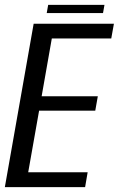

<svg xmlns="http://www.w3.org/2000/svg" viewBox="-41 -773 490 793"><path d="M-21 0 98 -675H429.5L418.5 -614H173L131 -375.5H363L352.5 -316H120.5L75.5 -61.5H321L310.5 0ZM152 -719 158 -753H390.5L384.5 -719Z"/></svg>

Font: Anybody
Style: Italic
Weight: 400
Italic angle: -10°
Designer: Tyler Finck
Foundry: Etcetera Type Company
Version: Version 1.010; ttfautohint (v1.8.3) -l 8 -r 50 -G 200 -x 14 